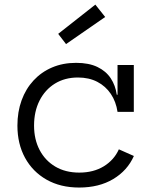

<svg xmlns="http://www.w3.org/2000/svg" viewBox="-20 -820 665 849"><path d="M330 9.3Q247.2 9.3 185.7 -25.7Q124.3 -60.7 90.6 -122.4Q57 -184.1 57 -264.6Q57 -325.6 75.5 -376.4Q94 -427.2 128.4 -464.3Q162.8 -501.5 210.5 -521.8Q258.1 -542.1 316.3 -542.1Q372.8 -542.1 410.7 -523.9Q448.7 -505.6 469.7 -473.8Q490.6 -442 496.4 -401.2H514.1L499.7 -325.3Q493.1 -370.4 470.1 -404.7Q447.1 -439 410.2 -458.2Q373.2 -477.3 324.7 -477.3Q266.6 -477.3 222.8 -450.3Q179.1 -423.2 154.9 -375.3Q130.6 -327.4 130.6 -264.6Q130.6 -203.6 155.2 -156.7Q179.8 -109.8 224.6 -83.3Q269.4 -56.8 330.7 -56.8Q393.4 -56.8 438.9 -84.6Q484.3 -112.4 505.6 -159.7L572 -130.2Q543.3 -65.7 480.6 -28.2Q417.8 9.3 330 9.3ZM499.7 -325.3V-532.5H571.7V-325.3ZM401.6 -799.6 445.1 -744.9 272 -625.1 237.3 -670.3Z"/></svg>

Font: Hepta Slab ExtraLight
Style: Regular
Weight: 200
Designer: Michael LaGattuta
Foundry: Michael LaGattuta
Version: Version 1.100